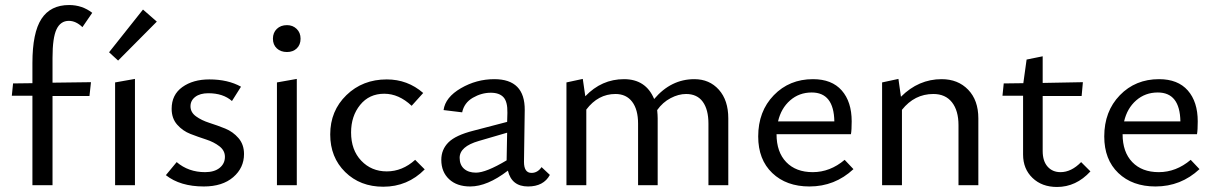

<svg xmlns="http://www.w3.org/2000/svg" viewBox="-20 -737 4833 764"><path d="M189 -507V-408L342 -410L336 -355H189V0H109V-356H27L32 -405L109 -406V-486Q109 -607 145 -662Q181 -717 255 -717Q307 -717 347 -686L308 -629Q282 -654 254 -654Q221 -654 205 -620.5Q189 -587 189 -507Z M450 -496 414 -529 549 -699 604 -651ZM438 0V-409L517 -423V0Z M791 5Q697 5 640 -40L683 -92Q730 -52 796 -52Q833 -52 854 -69Q875 -86 875 -113Q875 -138 853 -155Q831 -172 800 -182Q769 -192 738 -204Q707 -216 685 -241Q663 -266 663 -304Q663 -360 705.5 -390.5Q748 -421 813 -421Q887 -421 939 -392L903 -335Q868 -366 809 -366Q776 -366 757 -351.5Q738 -337 738 -314Q738 -290 760 -274Q782 -258 813.5 -248Q845 -238 876 -225.5Q907 -213 929 -187.5Q951 -162 951 -124Q951 -69 908 -32Q865 5 791 5Z M1122 -530Q1097 -530 1081.5 -544.5Q1066 -559 1066 -583Q1066 -607 1081.5 -622Q1097 -637 1122 -637Q1145 -637 1160.5 -622Q1176 -607 1176 -583Q1176 -559 1161 -544.5Q1146 -530 1122 -530ZM1082 0V-409L1161 -423V0Z M1505 6Q1413 6 1353.5 -52.5Q1294 -111 1294 -202Q1294 -296 1358.5 -358.5Q1423 -421 1519 -421Q1602 -421 1664 -367L1618 -316Q1567 -364 1509 -364Q1449 -364 1413 -319.5Q1377 -275 1377 -210Q1377 -140 1417.5 -97.5Q1458 -55 1519 -55Q1581 -55 1632 -101L1670 -63Q1602 6 1505 6Z M2135 -72 2168 -41Q2143 5 2081 5Q2016 5 2001 -58Q1919 5 1851 5Q1798 5 1767 -24Q1736 -53 1736 -101Q1736 -142 1764.5 -170.5Q1793 -199 1864 -217L1998 -252L1999 -288Q2000 -332 1983.5 -350Q1967 -368 1933 -368Q1896 -368 1861.5 -348Q1827 -328 1819 -290L1745 -299Q1752 -350 1814 -386Q1876 -422 1947 -422Q2069 -422 2068 -299L2065 -93Q2065 -49 2095 -49Q2119 -49 2135 -72ZM1874 -50Q1914 -50 1996 -99V-104L1998 -209L1885 -176Q1809 -154 1809 -109Q1809 -81 1826.5 -65.5Q1844 -50 1874 -50Z M2743 -422Q2803 -422 2840.5 -380Q2878 -338 2878 -266V0H2799V-245Q2799 -301 2776.5 -332Q2754 -363 2710 -363Q2680 -363 2648.5 -346.5Q2617 -330 2595 -299Q2597 -279 2597 -266V0H2519V-245Q2519 -301 2495.5 -332Q2472 -363 2429 -363Q2360 -363 2313 -301V0H2234V-409L2299 -423L2309 -354Q2374 -422 2463 -422Q2550 -422 2583 -343Q2650 -422 2743 -422Z M3341 -101 3376 -64Q3302 5 3201 5Q3109 5 3053 -48.5Q2997 -102 2997 -194Q2997 -294 3059 -358Q3121 -422 3215 -422Q3290 -422 3329.5 -377Q3369 -332 3369 -254Q3369 -219 3366 -203H3070Q3070 -132 3108.5 -92Q3147 -52 3214 -52Q3283 -52 3341 -101ZM3210 -369Q3160 -369 3124 -337.5Q3088 -306 3076 -254H3300Q3298 -369 3210 -369Z M3727 -422Q3792 -422 3832.5 -380Q3873 -338 3873 -266V0H3794V-239Q3794 -297 3768 -330Q3742 -363 3694 -363Q3619 -363 3569 -300V0H3490V-409L3555 -423L3565 -352Q3635 -422 3727 -422Z M4282 -92 4319 -55Q4262 7 4186 7Q4126 7 4088.5 -29Q4051 -65 4051 -122V-356H3969L3974 -405L4052 -406L4065 -500L4129 -513V-407L4289 -410L4284 -355H4129V-136Q4129 -96 4148.5 -74Q4168 -52 4200 -52Q4243 -52 4282 -92Z M4718 -101 4753 -64Q4679 5 4578 5Q4486 5 4430 -48.5Q4374 -102 4374 -194Q4374 -294 4436 -358Q4498 -422 4592 -422Q4667 -422 4706.5 -377Q4746 -332 4746 -254Q4746 -219 4743 -203H4447Q4447 -132 4485.5 -92Q4524 -52 4591 -52Q4660 -52 4718 -101ZM4587 -369Q4537 -369 4501 -337.5Q4465 -306 4453 -254H4677Q4675 -369 4587 -369Z"/></svg>

Font: EauTestText Medium
Style: Regular
Weight: 500
Designer: Christian Thalmann (Catharsis Fonts)
Version: Version 0.001;PS 000.001;hotconv 1.0.88;makeotf.lib2.5.64775